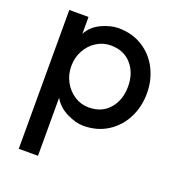

<svg xmlns="http://www.w3.org/2000/svg" viewBox="-135 -629 909 976"><g transform="rotate(20 319.5 -141.5)"><path d="M488 -253Q488 -326 447 -373Q406 -420 335 -420Q294 -420 258.5 -398Q223 -376 202 -337.5Q181 -299 181 -253Q181 -207 202 -168.5Q223 -130 258.5 -107.5Q294 -85 335 -85Q406 -85 447 -132.5Q488 -180 488 -253ZM74 -517H178V-426Q202 -471 251 -493.5Q300 -516 341 -516Q416 -516 472.5 -480.5Q529 -445 559.5 -385Q590 -325 590 -253Q590 -181 559.5 -120.5Q529 -60 472.5 -24Q416 12 341 12Q301 12 252 -12Q203 -36 178 -80V234H74Z"/></g></svg>

Font: SUIT SemiBold
Style: Regular
Weight: 600
Designer: Sunn Youn; Korean Glyphs from Source Han Sans (Sandoll Communications; Soo-young Jang, Joo-yeon Kang)
Foundry: Sunn
Version: Version 1.140